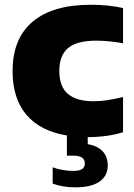

<svg xmlns="http://www.w3.org/2000/svg" viewBox="-20 -578 577 824"><path d="M234.5 -274Q234.5 -207 271.2 -175.2Q308 -143.5 382 -143.5Q410 -143.5 438.8 -147.8Q467.5 -152 508 -161.5V-10.5Q476.5 -0.5 437.5 5Q398.5 10.5 356.5 10.5V40.5Q399 48 420.8 71.5Q442.5 95 442.5 132Q442.5 176.5 407.2 201.2Q372 226 303.5 226Q250 226 206 210V140Q225 147.5 249.2 151.5Q273.5 155.5 294 155.5Q319.5 155.5 331.8 148Q344 140.5 344 123Q344 106 331.2 98Q318.5 90 294 90H267V3.5Q152.5 -15.5 93.2 -85.5Q34 -155.5 34 -273Q34 -412.5 120.2 -485Q206.5 -557.5 369 -557.5Q447 -557.5 508 -543.5V-392.5Q444.5 -403.5 393.5 -403.5Q310.5 -403.5 272.5 -372Q234.5 -340.5 234.5 -274Z"/></svg>

Font: Encode Sans Semi Expanded ExBd
Style: Regular
Weight: 800
Width: 6
Designer: Multiple Designers
Foundry: Impallari Type
Version: Version 2.000